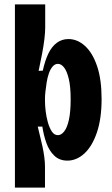

<svg xmlns="http://www.w3.org/2000/svg" viewBox="-20 -717 512 875"><path d="M48 138V-265V-697H186V-592Q186 -570 182.5 -540Q179 -510 172 -473Q165 -436 156 -394L175 -395Q185 -441 200.5 -473Q216 -505 239 -522Q262 -539 292 -539Q333 -539 367.5 -507.5Q402 -476 422.5 -415.5Q443 -355 443 -266Q443 -176 421.5 -113Q400 -50 364.5 -17.5Q329 15 287 15Q251 15 227.5 -7.5Q204 -30 191.5 -65Q179 -100 173 -140H152Q156 -122 162 -98.5Q168 -75 173.5 -49.5Q179 -24 182 -0.5Q185 23 185 41V138ZM244 -101Q259 -101 272.5 -118Q286 -135 294 -171Q302 -207 302 -264Q302 -322 293.5 -357.5Q285 -393 272 -409.5Q259 -426 244 -426Q230 -426 219.5 -413.5Q209 -401 202.5 -382Q196 -363 192.5 -340.5Q189 -318 187 -299.5Q185 -281 185 -271V-256Q185 -237 188 -211Q191 -185 198 -160Q205 -135 216 -118Q227 -101 244 -101Z"/></svg>

Font: Bricolage Grotesque 24pt Condensed
Style: Bold
Weight: 700
Width: 3
Designer: Mathieu Triay
Foundry: Atelier Triay
Version: Version 1.001;gftools[0.9.33.dev8+g029e19f]